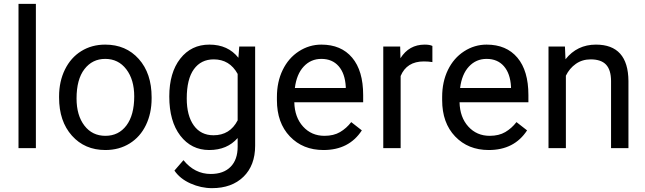

<svg xmlns="http://www.w3.org/2000/svg" viewBox="-20 -770 3354 998"><path d="M166.5 0H76.2V-750H166.5Z M287.1 -269Q287.1 -346.7 317.6 -408.7Q348.1 -470.7 402.6 -504.4Q457 -538.1 526.9 -538.1Q634.8 -538.1 701.4 -463.4Q768.1 -388.7 768.1 -264.6V-258.3Q768.1 -181.2 738.5 -119.9Q709 -58.6 654.1 -24.4Q599.1 9.8 527.8 9.8Q420.4 9.8 353.8 -64.9Q287.1 -139.6 287.1 -262.7ZM377.9 -258.3Q377.9 -170.4 418.7 -117.2Q459.5 -64 527.8 -64Q596.7 -64 637.2 -117.9Q677.7 -171.9 677.7 -269Q677.7 -356 636.5 -409.9Q595.2 -463.9 526.9 -463.9Q460 -463.9 418.9 -410.6Q377.9 -357.4 377.9 -258.3Z M859.9 -268.6Q859.9 -392.1 917 -465.1Q974.1 -538.1 1068.4 -538.1Q1165 -538.1 1219.2 -469.7L1223.6 -528.3H1306.2V-12.7Q1306.2 89.8 1245.4 148.9Q1184.6 208 1082 208Q1024.9 208 970.2 183.6Q915.5 159.2 886.7 116.7L933.6 62.5Q991.7 134.3 1075.7 134.3Q1141.6 134.3 1178.5 97.2Q1215.3 60.1 1215.3 -7.3V-52.7Q1161.1 9.8 1067.4 9.8Q974.6 9.8 917.2 -64.9Q859.9 -139.6 859.9 -268.6ZM950.7 -258.3Q950.7 -168.9 987.3 -117.9Q1023.9 -66.9 1089.8 -66.9Q1175.3 -66.9 1215.3 -144.5V-385.7Q1173.8 -461.4 1090.8 -461.4Q1024.9 -461.4 987.8 -410.2Q950.7 -358.9 950.7 -258.3Z M1661.6 9.8Q1554.2 9.8 1486.8 -60.8Q1419.4 -131.3 1419.4 -249.5V-266.1Q1419.4 -344.7 1449.5 -406.5Q1479.5 -468.3 1533.4 -503.2Q1587.4 -538.1 1650.4 -538.1Q1753.4 -538.1 1810.5 -470.2Q1867.7 -402.3 1867.7 -275.9V-238.3H1509.8Q1511.7 -160.2 1555.4 -112.1Q1599.1 -64 1666.5 -64Q1714.4 -64 1747.6 -83.5Q1780.8 -103 1805.7 -135.3L1860.8 -92.3Q1794.4 9.8 1661.6 9.8ZM1650.4 -463.9Q1595.7 -463.9 1558.6 -424.1Q1521.5 -384.3 1512.7 -312.5H1777.3V-319.3Q1773.4 -388.2 1740.2 -426Q1707 -463.9 1650.4 -463.9Z M2227.5 -447.3Q2207 -450.7 2183.1 -450.7Q2094.2 -450.7 2062.5 -375V0H1972.2V-528.3H2060.1L2061.5 -467.3Q2106 -538.1 2187.5 -538.1Q2213.9 -538.1 2227.5 -531.2Z M2520.5 9.8Q2413.1 9.8 2345.7 -60.8Q2278.3 -131.3 2278.3 -249.5V-266.1Q2278.3 -344.7 2308.3 -406.5Q2338.4 -468.3 2392.3 -503.2Q2446.3 -538.1 2509.3 -538.1Q2612.3 -538.1 2669.4 -470.2Q2726.6 -402.3 2726.6 -275.9V-238.3H2368.7Q2370.6 -160.2 2414.3 -112.1Q2458 -64 2525.4 -64Q2573.2 -64 2606.4 -83.5Q2639.6 -103 2664.6 -135.3L2719.7 -92.3Q2653.3 9.8 2520.5 9.8ZM2509.3 -463.9Q2454.6 -463.9 2417.5 -424.1Q2380.4 -384.3 2371.6 -312.5H2636.2V-319.3Q2632.3 -388.2 2599.1 -426Q2565.9 -463.9 2509.3 -463.9Z M2916.5 -528.3 2919.4 -461.9Q2980 -538.1 3077.6 -538.1Q3245.1 -538.1 3246.6 -349.1V0H3156.2V-349.6Q3155.8 -406.7 3130.1 -434.1Q3104.5 -461.4 3050.3 -461.4Q3006.3 -461.4 2973.1 -438Q2939.9 -414.6 2921.4 -376.5V0H2831.1V-528.3Z"/></svg>

Font: Noboto
Style: Regular
Weight: 400
Designer: Google
Version: Version 2.001101; 2014